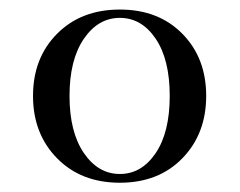

<svg xmlns="http://www.w3.org/2000/svg" viewBox="-20 -820 507 406"><path d="M100.6 -748.5Q151.4 -799.8 233.4 -799.8Q315.4 -799.8 365.7 -748.5Q416 -697.3 416 -617.2Q416 -537.1 365.7 -485.4Q315.4 -433.6 233.4 -433.6Q151.4 -433.6 100.6 -485.4Q49.8 -537.1 49.8 -617.2Q49.8 -697.3 100.6 -748.5ZM157.2 -496.6Q187.5 -452.1 233.4 -452.1Q279.3 -452.1 309.1 -496.1Q338.9 -540 338.9 -617.2Q338.9 -694.3 309.1 -738.3Q279.3 -782.2 233.4 -782.2Q187.5 -782.2 157.2 -737.8Q127 -693.4 127 -617.2Q127 -541 157.2 -496.6Z"/></svg>

Font: Olivea
Style: LigaturesFont
Weight: 400
Designer: Achmad Aprilia Pratama
Version: Version 001.000